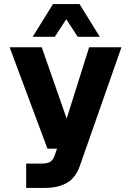

<svg xmlns="http://www.w3.org/2000/svg" viewBox="-20 -769 640 939"><path d="M108 150V31H184Q209 31 223.5 23.5Q238 16 246 -5L259 -42H212L27 -538H184L306 -189L416 -538H574L371 41Q350 101 307 125.5Q264 150 200 150ZM140 -589 239 -749H369L468 -589H360L304 -675L248 -589Z"/></svg>

Font: Geist Mono ExtraBold
Style: Regular
Weight: 800
Monospace: yes
Designer: Basement.studio, Andrés Briganti, Mateo Zaragoza
Foundry: Basement.studio, Vercel, Andrés Briganti, Guido Ferreyra, Mateo Zaragoza
Version: Version 1.500; ttfautohint (v1.8.4.7-5d5b)